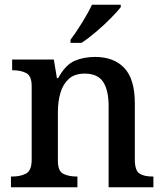

<svg xmlns="http://www.w3.org/2000/svg" viewBox="-20 -786 691 806"><path d="M26 0V-45H32Q66 -45 89.5 -57.5Q113 -70 113 -116V-424Q113 -467 90.5 -479Q68 -491 35 -491H31V-536H206L219 -458H224Q255 -514 293 -530.5Q331 -547 379 -547Q458 -547 502 -500.5Q546 -454 546 -352V-117Q546 -70 565.5 -57.5Q585 -45 619 -45H624V0H436V-341Q436 -406 413.5 -441.5Q391 -477 335 -477Q293 -477 268.5 -454.5Q244 -432 233.5 -395.5Q223 -359 223 -317V-111Q223 -68 245.5 -56.5Q268 -45 301 -45H305V0ZM276 -619Q298 -648 324 -690Q350 -732 366 -766H487V-756Q474 -739 445.5 -710Q417 -681 383.5 -652.5Q350 -624 322 -606H276Z"/></svg>

Font: Noto Serif NP Hmong Medium
Style: Regular
Weight: 500
Designer: Dalton Maag Ltd
Foundry: Dalton Maag Ltd
Version: Version 1.001; ttfautohint (v1.8.4.7-5d5b)